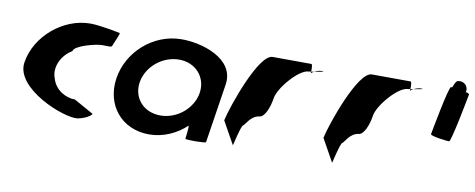

<svg xmlns="http://www.w3.org/2000/svg" viewBox="-56 -839 2697 1090"><g transform="rotate(10 1292.5 -294.0)"><path d="M68 -272C44 -118 344 0 420 -11C479 -22 506 -52 498 -52L387 -114C331 -114 271 -150 254 -210C229 -270 263 -346 325 -382C330 -416 452 -445 485 -445C519 -445 541 -441 543 -452C545 -462 579 -530 571 -530C571 -530 457 -554 399 -554C244 -554 92 -428 68 -272Z M598 -274C574 -118 675 8 835 8C916 8 994 -28 1048 -80C1053 -76 1043 -4 1043 -4C1042 3 1161 2 1162 -5L1215 -347C1238 -500 1040 -558 921 -556C761 -554 622 -430 598 -274ZM732 -274C746 -366 835 -440 931 -440C1026 -440 1092 -366 1078 -274C1064 -184 977 -109 880 -109C781 -109 718 -184 732 -274Z M1242 -145 1315 -14C1314 -6 1342 -135 1353 -135C1364 -142 1386 -194 1433 -201C1463 -201 1488 -258 1497 -318C1506 -378 1611 -501 1667 -501C1667 -501 1672 -502 1680 -503C1681 -520 1680 -546 1674 -546C1674 -546 1532 -547 1450 -547C1370 -547 1259 -225 1242 -145ZM1680 -503C1680 -498 1679 -494 1679 -491C1679 -494 1686 -500 1696 -505C1690 -504 1685 -504 1680 -503ZM1696 -505C1727 -510 1767 -517 1740 -517C1724 -517 1708 -511 1696 -505Z M1814 -145 1887 -14C1886 -6 1914 -135 1925 -135C1936 -142 1958 -194 2005 -201C2035 -201 2060 -258 2069 -318C2078 -378 2183 -501 2239 -501C2239 -501 2244 -502 2252 -503C2253 -520 2252 -546 2246 -546C2246 -546 2104 -547 2022 -547C1942 -547 1831 -225 1814 -145ZM2252 -503C2252 -498 2251 -494 2251 -491C2251 -494 2258 -500 2268 -505C2262 -504 2257 -504 2252 -503ZM2268 -505C2299 -510 2339 -517 2312 -517C2296 -517 2280 -511 2268 -505Z M2412 -272C2410 -260 2507 -249 2520 -249C2532 -249 2583 -518 2585 -530C2586 -534 2578 -538 2565 -541C2567 -548 2568 -556 2565 -564C2559 -588 2532 -602 2508 -594C2502 -594 2493 -578 2484 -554H2477C2464 -554 2414 -284 2412 -272Z"/></g></svg>

Font: Ampere
Style: Ita
Weight: 400
Version: Version 1